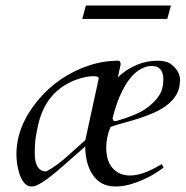

<svg xmlns="http://www.w3.org/2000/svg" viewBox="-20 -658 668 691"><path d="M448.7 -26.4Q495.1 -26.4 562 -67.4L568.8 -55.2Q517.6 -15.6 452.6 4.4Q424.3 13.2 395 13.2Q340.8 13.2 312.5 -30.8Q287.6 -68.8 286.6 -130.9L263.7 -110.4Q256.8 -105 244.4 -93.8Q231.9 -82.5 216.3 -68.8Q200.7 -55.2 183.3 -40.5Q166 -25.9 149.4 -13.7Q112.8 13.2 94.7 13.2Q76.7 13.2 65.7 -1.5Q54.7 -16.1 48.8 -36.1Q39.1 -70.3 39.1 -102.1Q39.1 -203.6 116.2 -296.9Q189.9 -384.8 297.4 -421.4Q350.6 -439.5 405.8 -439.5Q414.1 -439.5 414.1 -425.8Q410.2 -405.3 404.3 -380.4Q469.7 -439.5 546.9 -439.5Q580.1 -439.5 597.2 -425.8Q627.9 -400.9 627.9 -370.4Q627.9 -339.8 615 -317.9Q602.1 -295.9 581.1 -279.8Q560.1 -263.7 533.2 -252Q506.3 -240.2 478.8 -231.4Q451.2 -222.7 424.6 -215.6Q397.9 -208.5 377.9 -201.2Q362.3 -164.6 362.3 -126.5Q362.3 -58.1 409.2 -34.7Q425.3 -26.4 448.7 -26.4ZM335.4 -376Q335.4 -383.8 316.9 -383.8Q298.3 -383.8 273.4 -377.2Q248.5 -370.6 225.6 -358.4Q141.1 -314 117.2 -208Q106.9 -162.1 105.7 -134.3Q104.5 -106.4 105.5 -93.3Q106.4 -80.1 110.4 -68.4Q120.1 -41 146.5 -41Q181.6 -59.1 222.4 -95.7Q263.2 -132.3 287.1 -153.8ZM386.2 -230.5Q386.2 -225.6 388.2 -223.9Q390.1 -222.2 397.9 -222.2Q471.7 -243.7 503.4 -265.9Q535.2 -288.1 551.5 -312.5Q567.9 -336.9 567.9 -371.1Q567.9 -405.8 546.9 -416.5Q539.1 -420.4 523.2 -420.4Q507.3 -420.4 489.3 -410.9Q471.2 -401.4 456.5 -385.5Q441.9 -369.6 430.2 -349.6Q418.5 -329.6 409.7 -308.6Q395 -273.4 384.8 -230.5ZM289.1 -638.2H595.2L582 -589.8H275.9Z"/></svg>

Font: Cardo-Italic
Style: Italic
Weight: 400
Italic angle: -12°
Designer: David J. Perry
Foundry: David J. Perry
Version: Version 0.991